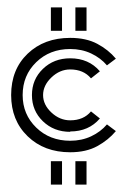

<svg xmlns="http://www.w3.org/2000/svg" viewBox="-20 -453 345 517"><path d="M183 -370V-433H213V-370ZM117 -370V-433H147V-370ZM169 -98Q125 -98 95.5 -126.5Q66 -155 66 -197Q66 -239 95.5 -267.5Q125 -296 169 -296Q219 -296 249 -261L225 -242Q205 -266 169 -266Q141 -266 118.5 -244.5Q96 -223 96 -197Q96 -171 118.5 -150Q141 -129 169 -129ZM169 -99V-129Q205 -129 225 -153L249 -134Q219 -99 169 -99ZM169 -43Q99 -43 54.5 -86Q10 -129 10 -197Q10 -266 54.5 -308.5Q99 -351 169 -351Q212 -351 242 -335Q272 -319 292 -295L268 -277Q251 -297 225.5 -309Q200 -321 169 -321Q114 -321 77.5 -285.5Q41 -250 41 -197Q41 -145 77.5 -109.5Q114 -74 169 -74Q200 -74 225.5 -86Q251 -98 268 -118L292 -100Q272 -76 242 -59.5Q212 -43 169 -43ZM183 44V-19H213V44ZM117 44V-19H147V44Z"/></svg>

Font: Zen Tokyo Zoo
Style: Regular
Weight: 400
Designer: Yoshimichi Ohira
Foundry: A-1 Corp ZenFonts
Version: Version 1.002; ttfautohint (v1.8.3)